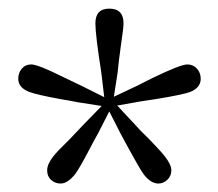

<svg xmlns="http://www.w3.org/2000/svg" viewBox="-20 -816 508 447"><path d="M121.1 -388.7Q108.4 -388.7 99.1 -397Q89.8 -405.3 89.8 -419.4Q89.8 -433.6 103.5 -451.2Q112.3 -462.9 140.6 -490.2Q163.1 -513.7 175.8 -527.3L216.8 -569.3L160.2 -578.1Q146.5 -581.1 122.1 -585Q63.5 -595.7 46.9 -602.5Q22.5 -612.3 22.5 -632.8Q22.5 -646.5 30.8 -656.2Q39.1 -666 52.7 -666Q68.4 -666 127 -636.7Q155.3 -623 171.9 -615.2L222.7 -589.8L215.8 -647.5Q202.1 -734.4 202.1 -761.7Q202.1 -795.9 234.4 -795.9Q267.6 -795.9 267.6 -761.7Q267.6 -751 261.7 -711.9Q255.9 -670.9 253.9 -647.5L245.1 -590.8L296.9 -615.2Q310.5 -622.1 335.9 -634.8Q400.4 -666 416 -666Q429.7 -666 438.5 -656.2Q447.3 -646.5 447.3 -632.8Q447.3 -611.3 421.9 -601.6Q405.3 -595.7 346.7 -585.9Q322.3 -582 308.6 -580.1L252.9 -570.3L293 -527.3Q304.7 -513.7 327.1 -492.2Q355.5 -462.9 364.3 -451.2Q378.9 -432.6 378.9 -419.4Q378.9 -406.2 369.6 -397.5Q360.4 -388.7 348.6 -388.7Q331.1 -388.7 314.5 -410.2Q304.7 -423.8 280.3 -468.8Q267.6 -492.2 260.7 -504.9L234.4 -556.6L208 -504.9Q201.2 -493.2 189.5 -470.7Q166 -425.8 155.3 -411.1Q137.7 -388.7 121.1 -388.7Z"/></svg>

Font: Bpmf GenYo Min R
Style: R
Weight: 400
Foundry: But Ko
Version: Version 1.320